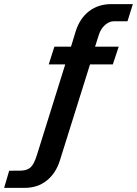

<svg xmlns="http://www.w3.org/2000/svg" viewBox="-126 -743 664 930"><path d="M-106 167 -81.5 84 -25 83.5Q5.5 83 22.2 67.5Q39 52 52 10.5L190 -431H110L137.5 -517H218L241.5 -594Q262 -656 306.5 -689.5Q351 -723 412 -723H517.5L491.5 -640H425.5Q403 -640 382.5 -621.8Q362 -603.5 353 -575L334.5 -517H449L420.5 -431H310L164 34.5Q144.5 96.5 100.2 131.8Q56 167 -7 167Z"/></svg>

Font: Public Sans Thin SemiBold
Style: Italic
Weight: 600
Italic angle: -8°
Version: Version 2.001